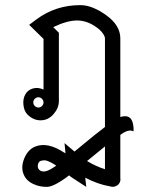

<svg xmlns="http://www.w3.org/2000/svg" viewBox="-20 -470 580 750"><path d="M197 175Q161 152 147 157Q132 157 128.5 171.5Q125 186 134 194Q151 209 186 186Q192 182 200 177Q197 177 197 175ZM390 102Q370 118 320 159Q355 180 390 191ZM144 -84Q138 -90 130 -90Q122 -90 116 -84Q110 -78 110 -70Q110 -62 116 -56Q122 -50 130 -50Q138 -50 144 -56Q150 -62 150 -70Q150 -78 144 -84ZM250 215Q191 260 163 260Q135 260 113 250Q82 237 71.5 209Q61 181 75.5 147Q90 113 119 102Q166 84 229 125Q236 128 236 130L232 89L271 122Q360 48 390 26V-320Q390 -328 381 -340.5Q372 -353 356 -364Q320 -390 281 -390Q242 -390 188 -364L210 -342V-75Q210 -48 189 -24Q168 0 138.5 0Q109 0 86 -24Q74 -37 71.5 -60.5Q69 -84 79 -101.5Q89 -119 109 -124.5Q129 -130 150 -120V-318L94 -373L122 -394Q197 -450 294 -450Q340 -450 395 -410.5Q450 -371 450 -320V-13Q462 -16 467 -16Q502 -18 502 40Q502 44 499 42Q480 34 450 57V225Q453 241 440 253Q438 253 438 254Q425 263 410 258Q362 250 313 224L317 260L263 225Q258 222 250 215Z"/></svg>

Font: SOV_Station
Style: Book
Weight: 400
Version: Version 1.00